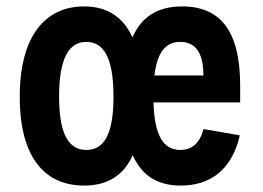

<svg xmlns="http://www.w3.org/2000/svg" viewBox="-20 -566 818 598"><path d="M333.5 -265C333.5 -140 300 -99 249 -99C198.5 -99 164 -140 164 -265C164 -392 198.5 -435.5 249 -435.5C300 -435.5 333.5 -392 333.5 -265ZM41.5 -264.5C41.5 -68.5 125 12 242 12C312 12 363.5 -17 393.5 -82.5C421.5 -19.5 470 12 543 12C625.5 12 700 -28 727 -144.5L614 -164C601.5 -118.5 577 -99 541.5 -99C485 -99 461 -151 458 -247H728V-299.5C728 -465.5 669.5 -546 547.5 -546C471.5 -546 421 -514.5 392.5 -449.5C362.5 -515.5 311.5 -546 242 -546C125 -546 41.5 -459 41.5 -264.5ZM461 -331C470 -406 497.5 -435.5 541.5 -435.5C588.5 -435.5 613.5 -402 613.5 -332V-331Z"/></svg>

Font: Monaspace Neon Wide
Style: Bold
Weight: 700
Width: 7
Designer: Riley Cran & the Lettermatic Team
Foundry: Lettermatic
Version: Version 1.000 (Monaspace Neon)